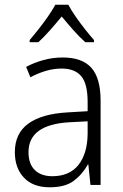

<svg xmlns="http://www.w3.org/2000/svg" viewBox="-20 -785 523 815"><path d="M246 -541Q329 -541 368 -497Q407 -453 407 -358V0H364L355 -87H353Q329 -44 292.5 -17Q256 10 191 10Q120 10 81.5 -31Q43 -72 43 -139Q43 -219 100.5 -260.5Q158 -302 268 -308L352 -313V-352Q352 -430 324.5 -462Q297 -494 242 -494Q209 -494 176 -484.5Q143 -475 109 -457L91 -501Q124 -519 164 -530Q204 -541 246 -541ZM274 -266Q101 -256 101 -139Q101 -89 128 -63Q155 -37 202 -37Q275 -37 313 -85Q351 -133 352 -217V-270ZM270 -765Q282 -742 301.5 -714Q321 -686 342 -659.5Q363 -633 379 -615V-606H342Q317 -628 291 -657.5Q265 -687 242 -715Q219 -687 193 -657.5Q167 -628 143 -606H106V-615Q123 -635 144 -661.5Q165 -688 184 -715.5Q203 -743 215 -765Z"/></svg>

Font: Noto Sans Sinhala UI SemiCondensed Light
Style: Regular
Weight: 300
Width: 4
Designer: Jelle Bosma - Monotype Design Team
Foundry: Monotype Imaging Inc.
Version: Version 2.006; ttfautohint (v1.8.4.7-5d5b)